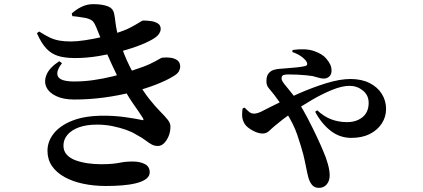

<svg xmlns="http://www.w3.org/2000/svg" viewBox="-20 -833 2040 926"><path d="M491 64Q432 64 380.5 53Q329 42 290.5 20.5Q252 -1 230.5 -32.5Q209 -64 209 -106Q209 -151 239.5 -189.5Q270 -228 330 -251.5Q390 -275 480 -275Q534 -275 583.5 -268Q633 -261 661 -255Q670 -252 671.5 -254.5Q673 -257 669 -264Q654 -288 623.5 -331Q593 -374 561 -437Q542 -473 520.5 -519.5Q499 -566 479.5 -614Q460 -662 444 -702Q436 -722 427 -731Q418 -740 395 -746Q382 -748 364 -751Q346 -754 329 -755L326 -768Q348 -788 374 -800.5Q400 -813 430 -813Q473 -813 500 -802.5Q527 -792 531 -764Q534 -750 536.5 -728Q539 -706 544 -682.5Q549 -659 555 -639Q567 -603 578.5 -573.5Q590 -544 604 -516Q618 -488 636 -453Q670 -393 700 -355.5Q730 -318 753 -295Q776 -272 789 -255.5Q802 -239 802 -223Q802 -198 793.5 -177Q785 -156 771.5 -142.5Q758 -129 741 -129Q725 -129 712 -136Q699 -143 682 -156Q665 -169 635 -185Q618 -196 589 -206.5Q560 -217 523.5 -224.5Q487 -232 448 -232Q397 -232 361 -219Q325 -206 305.5 -183Q286 -160 286 -131Q286 -104 302.5 -86.5Q319 -69 345.5 -59.5Q372 -50 403.5 -45.5Q435 -41 466 -41Q500 -41 521 -43Q542 -45 556.5 -48Q571 -51 586 -52.5Q601 -54 622 -54Q654 -54 678 -42Q702 -30 702 -2Q702 17 684.5 30Q667 43 637 50.5Q607 58 569.5 61Q532 64 491 64ZM338 -353Q286 -353 251 -369.5Q216 -386 203.5 -413.5Q191 -441 205 -474Q219 -507 266 -538L279 -528Q247 -487 260 -463.5Q273 -440 339 -440Q383 -440 429.5 -446.5Q476 -453 525 -465Q574 -477 624 -495Q677 -512 705 -525.5Q733 -539 746 -547Q759 -555 764 -555Q784 -557 803 -554.5Q822 -552 835.5 -542Q849 -532 849 -512Q849 -501 843 -489.5Q837 -478 819 -467Q786 -446 733.5 -425.5Q681 -405 616.5 -388.5Q552 -372 481 -362.5Q410 -353 338 -353ZM342 -553Q294 -553 261 -563Q228 -573 203.5 -599Q179 -625 158 -673L169 -681Q197 -663 219 -652.5Q241 -642 265 -637.5Q289 -633 322 -633Q351 -633 390.5 -639Q430 -645 469 -654Q508 -663 537 -672Q582 -686 609.5 -700.5Q637 -715 651.5 -724.5Q666 -734 671 -734Q691 -734 710 -731Q729 -728 742 -719.5Q755 -711 755 -693Q755 -683 748 -671.5Q741 -660 726 -650Q704 -635 662.5 -618Q621 -601 567 -586.5Q513 -572 455 -562.5Q397 -553 342 -553Z M1518 73Q1499 73 1487.5 61.5Q1476 50 1468 26Q1462 4 1456.5 -25Q1451 -54 1443 -87Q1433 -125 1414.5 -180.5Q1396 -236 1357 -296Q1342 -321 1328.5 -340Q1315 -359 1303 -375Q1289 -393 1276.5 -407.5Q1264 -422 1265 -443Q1265 -466 1275 -478.5Q1285 -491 1299 -495.5Q1313 -500 1328 -501Q1343 -502 1354 -503Q1384 -505 1411 -508Q1438 -511 1450 -514Q1466 -517 1460 -532Q1455 -544 1436 -558.5Q1417 -573 1390 -582L1391 -592Q1455 -601 1495.5 -586.5Q1536 -572 1553 -551Q1566 -536 1572.5 -522Q1579 -508 1579 -492Q1579 -474 1568 -464Q1557 -454 1541 -454Q1529 -454 1513.5 -459Q1498 -464 1488 -466Q1476 -468 1456.5 -470Q1437 -472 1414 -473Q1391 -474 1369 -474Q1356 -474 1347 -471Q1338 -468 1338 -454Q1338 -445 1351.5 -427.5Q1365 -410 1383 -388.5Q1401 -367 1416 -345Q1442 -305 1465.5 -259.5Q1489 -214 1508.5 -172.5Q1528 -131 1539 -104Q1552 -75 1561 -43Q1570 -11 1570 13Q1570 39 1556 56Q1542 73 1518 73ZM1674 -168Q1619 -168 1575 -202Q1531 -236 1500 -294L1510 -301Q1542 -271 1577.5 -257.5Q1613 -244 1654 -244Q1699 -244 1728.5 -268Q1758 -292 1758 -337Q1758 -374 1730 -396.5Q1702 -419 1666 -419Q1630 -419 1583 -400Q1536 -381 1486 -352Q1436 -323 1389.5 -290.5Q1343 -258 1309 -229Q1291 -214 1278 -201.5Q1265 -189 1246 -189Q1225 -189 1198.5 -203.5Q1172 -218 1161 -234Q1152 -248 1149 -264Q1146 -280 1150 -310L1160 -314Q1171 -302 1181.5 -293.5Q1192 -285 1205 -285Q1220 -285 1240.5 -295Q1261 -305 1280 -315Q1348 -350 1418.5 -381Q1489 -412 1554.5 -432Q1620 -452 1670 -452Q1724 -452 1762.5 -432.5Q1801 -413 1821.5 -380Q1842 -347 1842 -308Q1842 -269 1821 -237Q1800 -205 1763 -186.5Q1726 -168 1674 -168Z"/></svg>

Font: Noto Serif JP ExtraLight
Style: Bold
Weight: 700
Version: Version 2.003-H1;hotconv 1.1.1;makeotfexe 2.6.0